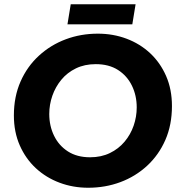

<svg xmlns="http://www.w3.org/2000/svg" viewBox="-20 -871 844 903"><path d="M394.7 12Q323.3 12 260.2 -11.7Q197 -35.3 148.8 -79.8Q100.7 -124.3 73 -187.2Q45.3 -250 45.3 -328Q45.3 -416.7 76.7 -487.7Q108 -558.7 163.2 -609.2Q218.3 -659.7 289.2 -686.2Q360 -712.7 440 -712.7Q512 -712.7 575.2 -689Q638.3 -665.3 686.2 -620.7Q734 -576 761.3 -513.3Q788.7 -450.7 788.7 -372.3Q788.7 -283.7 757.7 -212.8Q726.7 -142 672 -91.5Q617.3 -41 546.3 -14.5Q475.3 12 394.7 12ZM403.7 -131.3Q456 -131.3 496.8 -151.2Q537.7 -171 565.8 -204.5Q594 -238 608.5 -279.8Q623 -321.7 623 -366Q623 -421.7 600.5 -468Q578 -514.3 535.2 -541.8Q492.3 -569.3 430.3 -569.3Q378 -569.3 337.2 -549.5Q296.3 -529.7 268.5 -496Q240.7 -462.3 226.2 -420.7Q211.7 -379 211.7 -334.7Q211.7 -279 234.2 -232.7Q256.7 -186.3 299.5 -158.8Q342.3 -131.3 403.7 -131.3ZM297.3 -756.7 312.7 -851H617.7L602.3 -756.7Z"/></svg>

Font: MuseoModerno Thin
Style: Italic
Weight: 100
Italic angle: -9°
Designer: Pablo Cosgaya, Héctor Gatti, Marcela Romero, and the Authors of The MuseoModerno Project.
Foundry: Omnibus-Type Team
Version: Version 1.003